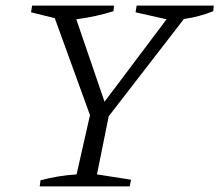

<svg xmlns="http://www.w3.org/2000/svg" viewBox="-20 -667 785 687"><path d="M122 0 125 -22Q190 -39 254 -43L302 -255L176 -602L91 -623L95 -647H388L386 -627Q323 -607 253 -598L354 -303L576 -598L465 -623L469 -647H745L743 -627Q694 -607 638 -599L369 -251L327 -43L449 -24L444 0Z"/></svg>

Font: Piazzolla SC Light
Style: Italic
Weight: 300
Italic angle: -11.3°
Designer: Juan Pablo del Peral
Foundry: Huerta Tipografica
Version: Version 1.330